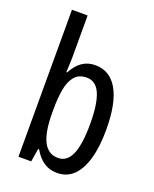

<svg xmlns="http://www.w3.org/2000/svg" viewBox="-143 -841 749 933"><g transform="rotate(20 231.0 -375.0)"><path d="M146 -543Q146 -527 145 -508Q144 -489 143 -466H147Q169 -507 198 -526.5Q227 -546 264 -546Q341 -546 381 -475.5Q421 -405 421 -269Q421 -180 403 -117.5Q385 -55 351 -22.5Q317 10 267 10Q229 10 199.5 -9Q170 -28 147 -68H142L131 0H65V-760H146ZM246 -475Q206 -475 184 -449Q162 -423 154 -378Q146 -333 146 -276V-257Q146 -157 171 -108.5Q196 -60 247 -60Q293 -60 315.5 -111Q338 -162 338 -270Q338 -372 316 -423.5Q294 -475 246 -475Z"/></g></svg>

Font: Noto Sans Thai ExtraCondensed
Style: Regular
Weight: 400
Width: 2
Designer: Monotype Design Team
Foundry: Monotype Imaging Inc.
Version: Version 2.002